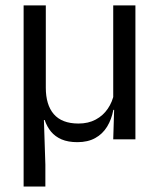

<svg xmlns="http://www.w3.org/2000/svg" viewBox="-20 -508 580 700"><path d="M473.7 -488.2V0H392.8L396.4 -117.2L392.8 -121.9V-488.2ZM147 -187.8Q147 -157.3 154.2 -133.2Q161.4 -109 176 -92Q190.6 -75 213.1 -66.3Q235.6 -57.6 266.3 -57.6Q302.1 -57.6 329 -72.1Q355.9 -86.5 372.9 -111.5Q390 -136.4 396 -167.6L410.4 -107.4H393.2Q386.8 -72.7 370.4 -46.1Q354 -19.4 327.1 -4.6Q300.3 10.3 262.1 10.3Q228.3 10.3 204.6 0.2Q181 -10 166 -28.1Q151.1 -46.2 142.9 -70.5L140.1 -70.4L145.4 92.4V172H66.1V-488.2H147Z"/></svg>

Font: Anek Gujarati Medium
Style: Regular
Weight: 500
Designer: Mrunmayee Ghaisas (Gujarati), Yesha Goshar (Latin)
Foundry: Ek Type
Version: Version 1.003